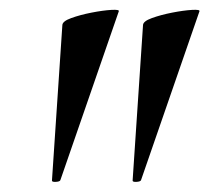

<svg xmlns="http://www.w3.org/2000/svg" viewBox="-20 -660 423 388"><path d="M85 -295 106 -609Q106 -617 124 -623.5Q142 -630 165 -634.5Q188 -639 205 -640Q222 -641 220 -637L102 -296Q101 -293 93 -292.5Q85 -292 85 -295ZM248 -295 269 -609Q269 -617 287 -623.5Q305 -630 328 -634.5Q351 -639 368 -640Q385 -641 383 -637L265 -296Q264 -293 256 -292.5Q248 -292 248 -295Z"/></svg>

Font: Cormorant Light
Style: Bold Italic
Weight: 700
Italic angle: -10°
Version: Version 4.000